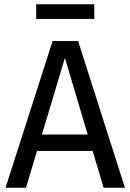

<svg xmlns="http://www.w3.org/2000/svg" viewBox="-20 -882 613 902"><path d="M415 -173H154L102 0H6L227 -689H347L567 0H467ZM392 -250 285 -610 177 -250ZM150 -793V-862H423V-793Z"/></svg>

Font: Fira GO
Style: Regular
Weight: 400
Designer: Carrois Corporate
Foundry: Carrois Corporate GbR
Version: Version 0.300